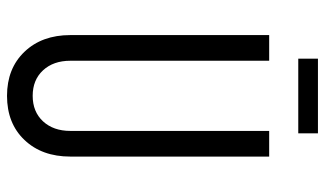

<svg xmlns="http://www.w3.org/2000/svg" viewBox="-214 -718 948 561"><g transform="rotate(90 260.5 -438.0)"><path d="M438 -750V-169Q438 -86 389.5 -35Q341 16 260.5 16Q180.5 16 131.8 -35Q83 -86 83 -169V-750H158V-169Q158 -119.5 186 -89.2Q214 -59 260.5 -59Q307 -59 335 -89.2Q363 -119.5 363 -169V-750ZM152 -892.5H370V-835H152Z"/></g></svg>

Font: Mohave Light
Style: Regular
Weight: 400
Version: Version 2.003